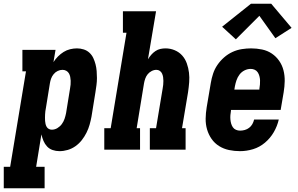

<svg xmlns="http://www.w3.org/2000/svg" viewBox="-65 -795 1585 1020"><path d="M-45 205V91H-11L73 -416H54V-530H230L219 -465Q229 -481 243 -495Q257 -509 273 -519Q289 -529 307.5 -533.5Q326 -538 344 -538Q362 -538 379.5 -532.5Q397 -527 410 -515Q423 -503 430.5 -487Q438 -471 442.5 -453.5Q447 -436 448.5 -417.5Q450 -399 450 -380.5Q450 -362 447.5 -343Q445 -324 442 -305L421 -175Q417 -154 411 -132.5Q405 -111 394.5 -90Q384 -69 369.5 -50.5Q355 -32 336 -18.5Q317 -5 295 1.5Q273 8 251 8Q232 8 214.5 2Q197 -4 185 -17Q173 -30 166 -46.5Q159 -63 155 -81L127 91H172V205ZM210 -106Q226 -106 240 -114.5Q254 -123 263.5 -136Q273 -149 278 -164Q283 -179 286 -194L307 -324Q309 -335 310 -345.5Q311 -356 310.5 -366.5Q310 -377 308 -387Q306 -397 301 -405.5Q296 -414 287 -419Q278 -424 267 -424Q254 -424 241.5 -418Q229 -412 220 -401Q211 -390 206.5 -377.5Q202 -365 200 -352L179 -222Q177 -213 176 -204.5Q175 -196 174.5 -187Q174 -178 174 -169.5Q174 -161 174.5 -152.5Q175 -144 177 -136Q179 -128 183 -121Q187 -114 194.5 -110Q202 -106 210 -106Z M489 0V-114H523L607 -621H588V-735H764L721 -480Q729 -493 738.5 -504Q748 -515 760.5 -523.5Q773 -532 787 -535Q801 -538 814 -538Q840 -538 863.5 -528Q887 -518 903 -500Q919 -482 927.5 -458Q936 -434 939 -409Q942 -384 940 -358Q938 -332 934 -305L902 -114H921V0H731V-114H764L799 -324Q801 -334 802 -344.5Q803 -355 803 -365.5Q803 -376 801.5 -385.5Q800 -395 796 -404Q792 -413 784 -418.5Q776 -424 766 -424Q753 -424 740.5 -417.5Q728 -411 719.5 -400.5Q711 -390 706.5 -377Q702 -364 700 -352L661 -114H679V0Z M1210 8Q1180 8 1151.5 2Q1123 -4 1099 -19Q1075 -34 1059 -57Q1043 -80 1035 -107.5Q1027 -135 1027.5 -165Q1028 -195 1033 -225L1055 -355Q1059 -379 1067 -403.5Q1075 -428 1090 -450Q1105 -472 1125.5 -490Q1146 -508 1170 -519Q1194 -530 1219.5 -534Q1245 -538 1269 -538Q1299 -538 1327.5 -532Q1356 -526 1379 -510.5Q1402 -495 1418 -472Q1434 -449 1441 -421.5Q1448 -394 1447.5 -364.5Q1447 -335 1442 -305L1426 -211H1162V-207Q1160 -195 1159 -183.5Q1158 -172 1159 -160.5Q1160 -149 1163 -138.5Q1166 -128 1172 -119Q1178 -110 1188.5 -105.5Q1199 -101 1210 -101Q1223 -101 1235.5 -104.5Q1248 -108 1258.5 -116Q1269 -124 1275.5 -135.5Q1282 -147 1285 -160H1416Q1408 -125 1389.5 -93Q1371 -61 1342.5 -37Q1314 -13 1279.5 -2.5Q1245 8 1210 8ZM1180 -319H1313V-323Q1315 -335 1316 -346.5Q1317 -358 1316.5 -369Q1316 -380 1313 -391Q1310 -402 1304 -411Q1298 -420 1288 -424.5Q1278 -429 1267 -429Q1250 -429 1234 -421Q1218 -413 1207.5 -399Q1197 -385 1191.5 -369Q1186 -353 1183 -337ZM1188 -586 1115 -653 1268 -775H1376L1484 -647L1398 -592L1313 -711Z"/></svg>

Font: Iosevka Slab Heavy Oblique
Style: Regular
Weight: 900
Italic angle: -9°
Monospace: yes
Designer: Belleve Invis
Foundry: Belleve Invis
Version: Version 11.1.1; ttfautohint (v1.8.3)